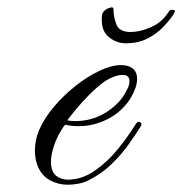

<svg xmlns="http://www.w3.org/2000/svg" viewBox="-20 -499 501 528"><path d="M166 9Q140 9 117 -3.5Q94 -16 83 -44Q76 -62 76 -85Q76 -113 87 -140Q101 -173 128 -205Q155 -237 188 -263Q221 -289 254 -304.5Q287 -320 313 -320Q335 -320 348 -308Q357 -299 357 -282Q357 -260 340.5 -231.5Q324 -203 294 -182Q275 -169 249.5 -160.5Q224 -152 196 -152Q187 -152 177.5 -153Q168 -154 159 -156Q152 -148 142.5 -130.5Q133 -113 126.5 -92Q120 -71 120 -52Q121 -26 134.5 -15.5Q148 -5 167 -5Q205 -5 240.5 -29.5Q276 -54 305 -90Q334 -126 354 -159Q357 -163 359 -163.5Q361 -164 362 -164Q365 -164 367.5 -161Q370 -158 368 -153Q355 -132 334.5 -103Q314 -74 286.5 -47.5Q259 -21 225 -4Q212 3 196.5 6Q181 9 166 9ZM187 -166Q234 -166 272.5 -190.5Q311 -215 328 -250Q333 -258 334.5 -265Q336 -272 336 -276Q336 -293 317 -293Q305 -293 290.5 -287Q276 -281 265 -273Q246 -259 225.5 -238.5Q205 -218 189 -198.5Q173 -179 165 -168Q170 -167 176 -166.5Q182 -166 187 -166ZM326 -380Q301 -380 280.5 -396Q260 -412 260 -443Q260 -447 260 -451Q260 -455 261 -459Q262 -467 273 -474Q278 -477 285 -478.5Q292 -480 292 -474Q292 -453 300 -432Q308 -411 339 -411Q364 -411 393.5 -423.5Q423 -436 440 -461Q445 -469 447.5 -470.5Q450 -472 453 -472Q461 -472 461 -468Q461 -466 456 -458Q446 -443 428.5 -424.5Q411 -406 385.5 -393Q360 -380 326 -380Z"/></svg>

Font: Fleur De Leah
Style: Regular
Weight: 400
Designer: Robert E. Leuschke
Foundry: Robert E. Leuschke
Version: Version 1.010; ttfautohint (v1.8.3)